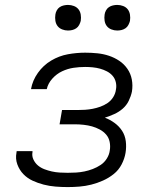

<svg xmlns="http://www.w3.org/2000/svg" viewBox="-20 -752 640 780"><path d="M255 8Q230 8 205.5 6Q181 4 157.5 -2Q134 -8 112.5 -18Q91 -28 75 -44.5Q59 -61 50.5 -84Q42 -107 47 -132Q47 -133 47 -134.5Q47 -136 48 -138H112Q112 -137 112 -136Q112 -135 112 -134Q109 -118 116 -103.5Q123 -89 134.5 -79.5Q146 -70 160.5 -64.5Q175 -59 190.5 -55.5Q206 -52 222.5 -51Q239 -50 255 -50Q272 -50 289 -51Q306 -52 323 -55.5Q340 -59 357 -65.5Q374 -72 389 -82Q404 -92 414 -108Q424 -124 426 -141Q429 -158 425.5 -175.5Q422 -193 411 -205.5Q400 -218 385 -226Q370 -234 354 -238.5Q338 -243 320 -245Q302 -247 285 -247H222L232 -305H294Q310 -305 325.5 -306Q341 -307 356.5 -310Q372 -313 387.5 -318.5Q403 -324 417 -333.5Q431 -343 440 -357.5Q449 -372 451 -388Q454 -403 450.5 -418Q447 -433 437.5 -444Q428 -455 414.5 -462Q401 -469 386.5 -473Q372 -477 356.5 -478.5Q341 -480 326 -480Q302 -480 278.5 -476.5Q255 -473 232.5 -462.5Q210 -452 192.5 -432.5Q175 -413 170 -390H106Q112 -425 134 -456Q156 -487 188 -506Q220 -525 255.5 -531.5Q291 -538 326 -538Q351 -538 375.5 -535.5Q400 -533 422.5 -525.5Q445 -518 464.5 -505Q484 -492 497.5 -472.5Q511 -453 515.5 -429Q520 -405 516 -380Q512 -361 503 -342.5Q494 -324 478.5 -310.5Q463 -297 444 -288.5Q425 -280 406 -274Q427 -266 445.5 -252.5Q464 -239 476 -220.5Q488 -202 491 -178.5Q494 -155 490 -131Q486 -107 474 -84Q462 -61 442 -45Q422 -29 398.5 -18.5Q375 -8 351 -2Q327 4 303 6Q279 8 255 8ZM456 -628Q444 -628 432.5 -632.5Q421 -637 414 -646Q407 -655 405 -667.5Q403 -680 405 -693Q406 -701 410.5 -709.5Q415 -718 422.5 -723Q430 -728 439 -730Q448 -732 456 -732Q469 -732 480.5 -727.5Q492 -723 499 -714Q506 -705 508 -692.5Q510 -680 508 -667Q506 -659 501.5 -650.5Q497 -642 489.5 -637Q482 -632 473.5 -630Q465 -628 456 -628ZM256 -628Q244 -628 232.5 -632.5Q221 -637 214 -646Q207 -655 205 -667.5Q203 -680 205 -693Q206 -701 210.5 -709.5Q215 -718 222.5 -723Q230 -728 239 -730Q248 -732 256 -732Q269 -732 280.5 -727.5Q292 -723 299 -714Q306 -705 308 -692.5Q310 -680 308 -667Q306 -659 301.5 -650.5Q297 -642 289.5 -637Q282 -632 273.5 -630Q265 -628 256 -628Z"/></svg>

Font: Iosevka Curly LtExObl
Style: Regular
Weight: 300
Width: 7
Italic angle: -9°
Monospace: yes
Designer: Belleve Invis
Foundry: Belleve Invis
Version: Version 11.1.0; ttfautohint (v1.8.3)